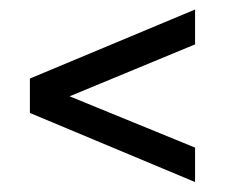

<svg xmlns="http://www.w3.org/2000/svg" viewBox="-20 -397 463 395"><path d="M41.5 -164.6V-235.4L381.3 -377.4V-305.7L67.4 -175.8V-221.7L381.3 -93.3V-22.5Z"/></svg>

Font: Lateef SemiBold
Style: Regular
Weight: 600
Designer: SIL International
Foundry: SIL International
Version: Version 4.200